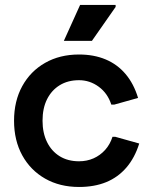

<svg xmlns="http://www.w3.org/2000/svg" viewBox="-20 -740 614 775"><path d="M299 14.7Q221.3 14.7 162.2 -19Q103 -52.7 69.8 -113Q36.7 -173.3 36.7 -252.7Q36.7 -332 69.8 -392.3Q103 -452.7 162.2 -486.3Q221.3 -520 299 -520Q359 -520 406.3 -500.2Q453.7 -480.3 486.8 -441.2Q520 -402 537.3 -344.7L441 -317.7H429.3Q414.7 -363.3 378.7 -389.8Q342.7 -416.3 299 -416.3Q254 -416.3 221 -396Q188 -375.7 169.8 -339.2Q151.7 -302.7 151.7 -252.7Q151.7 -203.7 169.8 -166.7Q188 -129.7 221 -109.3Q254 -89 299 -89Q330.7 -89 357.5 -100.8Q384.3 -112.7 404.3 -134.8Q424.3 -157 434 -187.7H445.7L542 -160.7Q524 -103 490.2 -63.7Q456.3 -24.3 408.7 -4.8Q361 14.7 299 14.7ZM237.7 -575 303.3 -720H446.7V-712L351 -575Z"/></svg>

Font: Fustat
Style: Regular
Weight: 400
Designer: Mohamed Gaber, Khaled Hosny, Laura Garcia Mut
Foundry: Kief Type Foundry, Alif Type Foundry, Hard Type Foundry
Version: Version 1.007